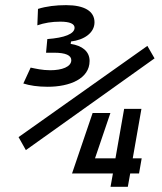

<svg xmlns="http://www.w3.org/2000/svg" viewBox="-20 -723 626 743"><path d="M407.7 0H474.6L483.9 -51.8H518.1L528.3 -110.4H493.7L527.3 -301.8H460.4L426.8 -110.4H347.7L407.2 -285.6H338.4L259.3 -53.2L258.3 -51.8H417ZM164.6 -387.2C249.5 -387.2 326.7 -418 326.7 -487.3C326.7 -523.9 298.3 -546.4 253.4 -553.2L254.9 -562.5C304.7 -568.4 345.7 -595.2 345.7 -636.7C345.7 -679.7 306.6 -703.1 235.8 -703.1C196.3 -703.1 159.2 -698.7 127 -688.5L124.5 -625C151.4 -634.3 180.2 -639.2 213.4 -639.2C250 -639.2 268.6 -630.9 268.6 -615.7C268.6 -591.8 229.5 -576.7 163.1 -571.8L158.2 -519H189.9C233.9 -519 255.9 -508.8 255.9 -490.2C255.9 -464.4 219.7 -451.2 174.8 -451.2C142.6 -451.2 117.7 -457.5 98.6 -461.4L70.3 -399.9C94.7 -392.1 126 -387.2 164.6 -387.2ZM80.1 -142.1 578.1 -497.1 550.3 -545.4 51.8 -192.4Z"/></svg>

Font: Cascadia Code SemiLight
Style: Italic
Weight: 350
Italic angle: -10°
Monospace: yes
Designer: Aaron Bell
Foundry: Saja Typeworks
Version: Version 2404.023